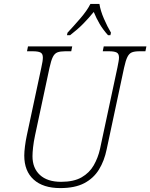

<svg xmlns="http://www.w3.org/2000/svg" viewBox="-20 -951 768 981"><path d="M288 10Q200 10 152 -33.5Q104 -77 104 -156Q104 -175 107.5 -203Q111 -231 117 -259L191 -605Q199 -640 199 -657Q199 -677 186.5 -683Q174 -689 148 -689H118L123 -714H349L344 -689H312Q288 -689 273.5 -683.5Q259 -678 250 -660Q241 -642 233 -605L159 -259Q152 -226 149 -198.5Q146 -171 146 -153Q146 -92 184 -57Q222 -22 292 -22Q357 -22 397 -45Q437 -68 459 -106.5Q481 -145 491 -190L580 -606Q583 -622 585.5 -635Q588 -648 588 -657Q588 -677 575.5 -683Q563 -689 538 -689H505L510 -714H728L723 -689H692Q668 -689 654 -683.5Q640 -678 631 -660Q622 -642 614 -605L525 -188Q513 -129 485.5 -84.5Q458 -40 410.5 -15Q363 10 288 10ZM325 -784Q355 -816 390 -856.5Q425 -897 442 -931H488Q493 -897 511 -855.5Q529 -814 547 -784L544 -771H532Q506 -800 489 -829Q472 -858 459 -890Q433 -858 405 -829.5Q377 -801 338 -771H322Z"/></svg>

Font: Noto Serif SemiCondensed ExtraLight
Style: Italic
Weight: 200
Width: 4
Italic angle: -12°
Designer: Monotype Design Team
Foundry: Monotype Imaging Inc.
Version: Version 2.013